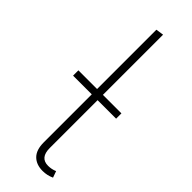

<svg xmlns="http://www.w3.org/2000/svg" viewBox="-250 -760 792 792"><g transform="rotate(45 145.5 -364.5)"><path d="M163 -357V-78Q163 -21 210 -21Q230 -21 249 -29L259 -1Q235 10 209 10Q172 10 150.5 -11.5Q129 -33 129 -77V-357H20V-388H129V-734L163 -739V-388H271V-357Z"/></g></svg>

Font: FiraGO UltraLight
Style: Regular
Weight: 200
Designer: bBox Type
Foundry: bBox Type GmbH
Version: Version 1.001